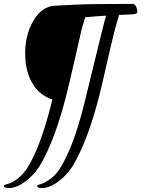

<svg xmlns="http://www.w3.org/2000/svg" viewBox="-62 -576 732 979"><path d="M366.2 -41.5C329.8 103.4 288.7 211.8 243.2 283.7C227.9 308.1 207.5 328.6 182.1 345.2C168.1 354.3 155.6 360.3 144.5 363C133.5 365.8 127.8 368.8 127.4 372.1C127.4 379.2 135.4 382.8 151.4 382.8C184.6 382.8 220.4 365.2 258.8 330.1C280.6 309.9 298.2 288.4 311.5 265.6C360.7 182 404.5 65.8 442.9 -83C451.3 -115.2 466.4 -179.4 488 -275.4C509.7 -371.4 527.5 -442.1 541.5 -487.3L544.9 -500L606.4 -502.4C627.3 -502.8 637.9 -507.2 638.2 -515.6C638.2 -527 635.1 -537.6 628.9 -547.4C624.7 -552.9 620.4 -555.8 616.2 -556.2C468.1 -556.2 368.7 -554.8 317.9 -552C267.1 -549.2 234.4 -547.5 219.7 -546.9C176.1 -545.2 140.1 -521.6 111.6 -475.8C83.1 -430.1 68 -375.7 66.4 -312.5V-303.2C66.4 -233.6 82.8 -176.6 115.7 -132.3C139.5 -101.1 169.3 -80.1 205.1 -69.3C203.8 -62.8 201.5 -53.5 198.2 -41.5C161.8 103.4 120.8 211.8 75.2 283.7C56 312 33 334 6.3 349.6C-5 356.1 -15.8 360.6 -25.9 363C-36 365.5 -41.2 368.5 -41.5 372.1C-41.5 379.2 -33.4 382.8 -17.1 382.8C16.8 382.8 52.9 364.9 91.3 329.1C112.5 309.2 129.7 288.1 143.1 265.6C192.2 182 236 65.8 274.4 -83C282.9 -115.2 304.2 -206.4 338.4 -356.4L351.6 -415.5C354.8 -429.5 361.8 -453.6 372.6 -487.8C403.8 -491 439.3 -493.8 479 -496.1C472.5 -475.9 452.1 -395 418 -253.4Z"/></svg>

Font: Kristi
Style: Medium
Weight: 400
Italic angle: -15°
Version: Version 1.003